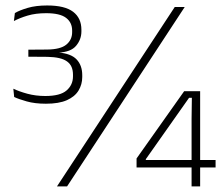

<svg xmlns="http://www.w3.org/2000/svg" viewBox="-20 -664 798 684"><path d="M143.5 -294.5Q104 -294.5 75 -302.8Q46 -311 30.5 -318.5L27.5 -348Q47 -338.5 77 -330.2Q107 -322 141.5 -322Q194.5 -322 217.2 -341.8Q240 -361.5 240 -392V-397.5Q240 -413.5 235 -425.2Q230 -437 219 -445Q208 -453 190.8 -457Q173.5 -461 149.5 -461.5L81 -462V-487L148 -487.5Q195.5 -488 216.2 -505Q237 -522 237 -549.5V-555Q237 -584 215.2 -600.5Q193.5 -617 144.5 -617Q107 -617 78.5 -608.5Q50 -600 29.5 -589L33 -617.5Q50 -627.5 79 -636Q108 -644.5 148 -644.5Q211 -644.5 240.5 -622Q270 -599.5 270 -558V-552Q270 -523.5 251.2 -501Q232.5 -478.5 187.5 -476.5L185 -474L187 -477Q233 -473.5 253 -452.2Q273 -431 273 -396V-389.5Q273 -363.5 260 -341.8Q247 -320 218.5 -307.2Q190 -294.5 143.5 -294.5ZM183 0 602.5 -639H638L219 0ZM662.5 0V-241L663.5 -315.5H653.5L499.5 -97V-82.5L484.5 -94H748V-67.5H466.5V-99.5L636 -339H693V0Z"/></svg>

Font: Anek Tamil Medium ExtraLight
Style: Regular
Weight: 250
Version: Version 1.003